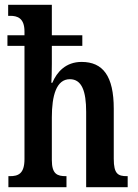

<svg xmlns="http://www.w3.org/2000/svg" viewBox="-20 -780 573 800"><path d="M15 0H257V-46H255C219 -46 196 -54 196 -113V-291C196 -382 215 -450 271 -450C321 -450 339 -400 339 -314V0H512V-46H509C472 -46 454 -55 454 -118V-327C454 -463 409 -522 320 -522C254 -522 217 -480 198 -435H194C195 -450 196 -484 196 -514V-589H323V-633H196V-760H14V-714H23C52 -714 82 -705 82 -649V-633H11V-589H82V-117C82 -55 55 -46 21 -46H15Z"/></svg>

Font: Noto Serif Lao ExtraCondensed SemiBold
Style: Regular
Weight: 600
Width: 2
Designer: Monotype Design Team
Foundry: Monotype Imaging Inc.
Version: Version 2.003